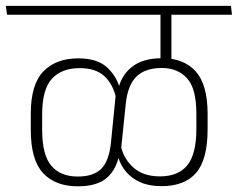

<svg xmlns="http://www.w3.org/2000/svg" viewBox="-38 -648 815 658"><path d="M450 -597.5H650.5L646 -628H446ZM548.5 -608H512V-484L548.5 -484.5ZM757 -597.5 753.5 -628H-18L-14 -597.5ZM549.5 -438.5V-608.5H512V-438.5ZM673.5 -205V-258Q673.5 -357.5 633 -403Q592.5 -448.5 517.5 -448.5Q451.5 -448.5 413.8 -418.5Q376 -388.5 366 -337L359.5 -332.5L342.5 -161.5Q336 -97 309.5 -70Q283 -43 228.5 -43Q169 -43 137.8 -80Q106.5 -117 106.5 -203V-256Q106.5 -341.5 139.8 -378Q173 -414.5 235 -414.5Q290 -414.5 319.5 -387.2Q349 -360 359.5 -313H367.5L375 -352.5H370.5Q357.5 -393 324.8 -420.5Q292 -448 230 -448Q154 -448 110.8 -403.5Q67.5 -359 67.5 -258.5V-203Q67.5 -99.5 109.8 -54.5Q152 -9.5 228.5 -9.5Q296 -9.5 329.2 -39.5Q362.5 -69.5 371 -121.5L376 -127.5L393 -292.5Q400 -357 430 -386Q460 -415 516.5 -415Q570.5 -415 602.8 -380Q635 -345 635 -258V-206.5Q635 -120 604 -81.8Q573 -43.5 510 -43.5Q454.5 -43.5 420.8 -72.5Q387 -101.5 376.5 -146H368L362.5 -106.5H368Q376 -80.5 394.8 -58.5Q413.5 -36.5 443.5 -23.2Q473.5 -10 515.5 -10Q594.5 -10 634 -55.5Q673.5 -101 673.5 -205Z"/></svg>

Font: Anek Devanagari Medium ExtraLight
Style: Regular
Weight: 250
Version: Version 1.003